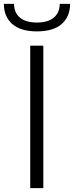

<svg xmlns="http://www.w3.org/2000/svg" viewBox="-64 -977 384 997"><path d="M-44 -957H9Q9 -911 39.5 -885.5Q70 -860 128 -860Q185 -860 215.5 -885.5Q246 -911 246 -957H300Q300 -891 256.5 -852.5Q213 -814 128 -814Q43 -814 -0.5 -852.5Q-44 -891 -44 -957ZM93 -740H161V0H93Z"/></svg>

Font: EncodeSans
Style: Light
Weight: 300
Designer: Pablo Impallari, Andres Torresi
Foundry: Pablo Impallari, Andres Torresi
Version: Version 1.000; ttfautohint (v1.4.1)